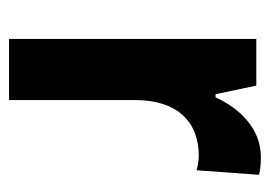

<svg xmlns="http://www.w3.org/2000/svg" viewBox="-106 -490 596 424"><g transform="rotate(90 192.0 -278.0)"><path d="M326 -556C264 -556 219 -509 195 -456H188L169 -546H66V0H201V-279C201 -369 247 -419 324 -419C330 -419 348 -417 356 -414L366 -552C351 -556 336 -556 326 -556Z"/></g></svg>

Font: Noto Sans Telugu Condensed
Style: Bold
Weight: 700
Width: 3
Designer: Jelle Bosma - Monotype Design Team
Foundry: Monotype Imaging Inc.
Version: Version 2.005